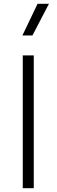

<svg xmlns="http://www.w3.org/2000/svg" viewBox="-20 -992 298 1012"><path d="M100 0V-700H158V0ZM98 -805 178 -972H238L151 -805Z"/></svg>

Font: Geologica Thin Roman Thin
Style: Regular
Weight: 250
Version: Version 1.010;gftools[0.9.28]